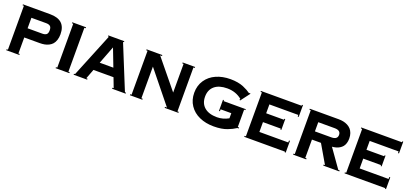

<svg xmlns="http://www.w3.org/2000/svg" viewBox="29 -1729 5850 2753"><g transform="rotate(20 2953.5 -352.5)"><path d="M64.9 0V-15.1H85V-685.1H64.9V-700.2H480Q717.8 -700.2 717.8 -480Q717.8 -429.7 704.8 -390.9Q691.9 -352.1 670.2 -327.6Q648.4 -303.2 617.4 -287.6Q586.4 -272 553 -265.9Q519.5 -259.8 480 -259.8H245.1V-15.1H265.1V0ZM470.2 -560.1H245.1V-399.9H470.2Q510.7 -399.9 532 -417Q553.2 -434.1 553.2 -480Q553.2 -525.9 532 -543Q510.7 -560.1 470.2 -560.1Z M817.9 0V-15.1H837.9V-685.1H817.9V-700.2H1027.8V-685.1H1007.8V-15.1H1027.8V0Z M1092.8 0V-15.1H1108.9L1381.8 -685.1H1367.7V-700.2H1611.8V-685.1H1597.7L1870.6 -15.1H1886.7V0H1679.7V-15.1H1698.7L1642.6 -162.1H1336.9L1280.8 -15.1H1299.8V0ZM1489.7 -561 1385.7 -290H1593.8Z M1951.7 0V-15.1H1971.7V-685.1H1951.7V-700.2H2191.9V-685.1H2163.6L2521.5 -248V-685.1H2502V-700.2H2691.9V-685.1H2671.9V-15.1H2691.9V0H2481.9V-15.1H2511.7L2121.6 -498V-15.1H2141.6V0Z M3231.4 -129.9Q3322.8 -129.9 3406.2 -176.8V-254.9H3243.2V-225.1H3228.5V-395H3243.2V-379.9H3581.5V-365.2H3561.5V-100.1H3581.5V-85H3561.5Q3526.9 -64 3502.9 -51.5Q3479 -39.1 3437 -22.7Q3395 -6.3 3343.8 1.7Q3292.5 9.8 3231.4 9.8Q3109.4 9.8 3013.2 -33Q2917 -75.7 2861.6 -158Q2806.2 -240.2 2806.2 -350.1Q2806.2 -460 2861.6 -542.2Q2917 -624.5 3013.2 -667.2Q3109.4 -710 3231.4 -710Q3290 -710 3341.1 -700.9Q3392.1 -691.9 3431.6 -675Q3471.2 -658.2 3496.3 -643.8Q3521.5 -629.4 3549.3 -609.9L3556.2 -619.1L3569.3 -610.8L3462.4 -469.2L3449.2 -477.1L3459.5 -490.2Q3364.7 -569.8 3231.4 -569.8Q3107.4 -569.8 3039.3 -512Q2971.2 -454.1 2971.2 -350.1Q2971.2 -246.1 3039.3 -188Q3107.4 -129.9 3231.4 -129.9Z M3696.3 0V-15.1H3716.3V-685.1H3696.3V-700.2H4317.4V-714.8H4332.5V-535.2H4317.4V-560.1H3876.5V-424.8H4147.5V-439.9H4162.1V-274.9H4147.5V-290H3876.5V-140.1H4317.4V-169.9H4332.5V9.8H4317.4V0Z M4441.9 0V-15.1H4461.9V-685.1H4441.9V-700.2H4881.8Q4920.4 -700.2 4954.6 -693.4Q4988.8 -686.5 5019.5 -670.7Q5050.3 -654.8 5072.3 -630.9Q5094.2 -606.9 5107.2 -571Q5120.1 -535.2 5120.1 -490.2Q5120.1 -451.2 5110.1 -419.7Q5100.1 -388.2 5082.8 -366.9Q5065.4 -345.7 5040.5 -330.6Q5015.6 -315.4 4987.8 -307.6Q4960 -299.8 4926.8 -296.9L5126 -15.1H5147V0H4901.9V-15.1H4922.9L4759.8 -294.9H4622.1V-15.1H4642.1V0ZM4872.1 -560.1H4622.1V-419.9H4872.1Q4964.8 -419.9 4964.8 -490.2Q4964.8 -560.1 4872.1 -560.1Z M5226.6 0V-15.1H5246.6V-685.1H5226.6V-700.2H5847.7V-714.8H5862.8V-535.2H5847.7V-560.1H5406.7V-424.8H5677.7V-439.9H5692.4V-274.9H5677.7V-290H5406.7V-140.1H5847.7V-169.9H5862.8V9.8H5847.7V0Z"/></g></svg>

Font: Copperplate CC
Style: Bold
Weight: 700
Designer: indestructible type*
Foundry: Cowboy Collective
Version: Version 1.000